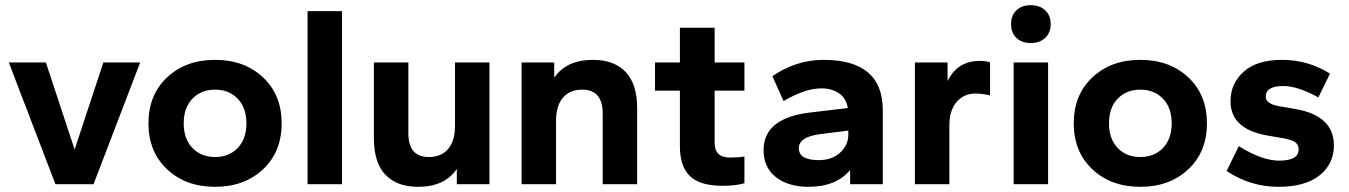

<svg xmlns="http://www.w3.org/2000/svg" viewBox="-20 -711 5206 741"><path d="M341 0H194L14 -470H157L268 -134L379 -470H521Z M995 -57.5Q923 10 810 10Q697 10 625 -57.5Q553 -125 553 -235Q553 -345 625 -412.5Q697 -480 810 -480Q923 -480 995 -412.5Q1067 -345 1067 -235Q1067 -125 995 -57.5ZM722.5 -140Q756 -105 810 -105Q864 -105 897.5 -140Q931 -175 931 -235Q931 -295 897.5 -330Q864 -365 810 -365Q756 -365 722.5 -330Q689 -295 689 -235Q689 -175 722.5 -140Z M1300 0H1167V-668H1300Z M1594 10Q1512 10 1467.5 -36.5Q1423 -83 1423 -177V-470H1556V-197Q1556 -105 1635 -105Q1683 -105 1709.5 -136Q1736 -167 1736 -226V-470H1869V0H1743V-59Q1696 10 1594 10Z M2439 0H2306V-273Q2306 -365 2227 -365Q2179 -365 2152.5 -334Q2126 -303 2126 -244V0H1993V-470H2119V-411Q2166 -480 2268 -480Q2350 -480 2394.5 -433.5Q2439 -387 2439 -293Z M2767 6Q2682 6 2643 -31Q2604 -68 2604 -147V-361H2508V-470H2604V-604H2738V-470H2853V-361H2738V-160Q2738 -103 2797 -103Q2833 -103 2853 -107V-4Q2823 6 2767 6Z M3100 10Q3023 10 2975 -27Q2927 -64 2927 -132Q2927 -253 3100 -276L3252 -294Q3246 -332 3218 -351Q3190 -370 3150 -370Q3088 -370 3004 -321L2961 -417Q3053 -480 3158 -480Q3387 -480 3387 -286V0H3261V-55Q3207 10 3100 10ZM3140 -93Q3191 -93 3222.5 -122Q3254 -151 3254 -192V-207L3143 -193Q3063 -182 3063 -139Q3063 -93 3140 -93Z M3644 0H3511V-470H3637V-398Q3675 -476 3761 -476Q3789 -476 3801 -470V-343Q3768 -350 3744 -350Q3700 -350 3672 -317.5Q3644 -285 3644 -227Z M4025 0H3892V-470H4025ZM4014 -565Q3993 -545 3958 -545Q3923 -545 3902.5 -565Q3882 -585 3882 -618Q3882 -651 3902.5 -671Q3923 -691 3958 -691Q3993 -691 4014 -671Q4035 -651 4035 -618Q4035 -585 4014 -565Z M4566 -57.5Q4494 10 4381 10Q4268 10 4196 -57.5Q4124 -125 4124 -235Q4124 -345 4196 -412.5Q4268 -480 4381 -480Q4494 -480 4566 -412.5Q4638 -345 4638 -235Q4638 -125 4566 -57.5ZM4293.5 -140Q4327 -105 4381 -105Q4435 -105 4468.5 -140Q4502 -175 4502 -235Q4502 -295 4468.5 -330Q4435 -365 4381 -365Q4327 -365 4293.5 -330Q4260 -295 4260 -235Q4260 -175 4293.5 -140Z M4914 10Q4806 10 4714 -51L4761 -147Q4851 -91 4916 -91Q4992 -91 4992 -134Q4992 -152 4979.5 -161.5Q4967 -171 4935 -177L4871 -188Q4729 -213 4729 -320Q4729 -389 4780 -434.5Q4831 -480 4928 -480Q5028 -480 5113 -427L5068 -335Q4989 -379 4933 -379Q4865 -379 4865 -338Q4865 -310 4917 -301L4981 -290Q5128 -264 5128 -150Q5128 -78 5072.5 -34Q5017 10 4914 10Z"/></svg>

Font: Gantari
Style: Bold
Weight: 700
Designer: Anugrah Pasau
Foundry: Lafontype
Version: Version 1.000